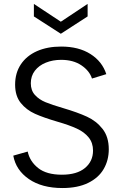

<svg xmlns="http://www.w3.org/2000/svg" viewBox="-20 -942 616 969"><path d="M47 -156.5 119.8 -177.1Q130.1 -127.9 172.3 -94.1Q214.6 -60.3 292.3 -60.3Q368.1 -60.3 408.8 -94.1Q449.5 -127.9 449.5 -182.2Q449.5 -221 427.7 -248.1Q405.9 -275.3 368.1 -292.8Q330.4 -310.3 272.3 -327.1Q200.5 -348.1 156.9 -367.6Q113.3 -387.1 84.8 -422.4Q56.3 -457.8 56.3 -514.8Q56.3 -573.8 85.3 -617.3Q114.3 -660.7 166.6 -683.9Q219 -707 288.5 -707Q377.5 -707 436.7 -669.2Q496 -631.5 516.5 -567.8L444.2 -545.6Q431.7 -584.7 390.8 -612.3Q349.9 -640 288.5 -640Q246.2 -640 211.3 -625.8Q176.3 -611.7 155.9 -585Q135.5 -558.3 135.5 -521.8Q135.5 -485.7 156.2 -462.8Q176.8 -439.9 209.4 -426.4Q241.9 -412.9 298.7 -396.4Q371.5 -374.9 418.7 -353.2Q466 -331.6 497.5 -291.6Q529 -251.6 529 -188.7Q529 -133.4 503.3 -89.1Q477.7 -44.7 425 -18.9Q372.3 7 295 7Q191.7 7 126 -38.1Q60.3 -83.2 47 -156.5ZM151 -859.1V-922.2L287 -832.4L422.2 -922.2V-859.1L287 -771.6Z"/></svg>

Font: AF Albert Sans Medium
Style: Regular
Weight: 500
Designer: Andreas Rasmussen
Foundry: a.Foundry
Version: Version 1.300;Glyphs 3.2 (3231)